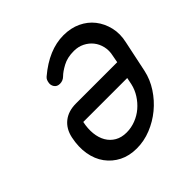

<svg xmlns="http://www.w3.org/2000/svg" viewBox="-149 -675 800 800"><g transform="rotate(-45 251.0 -275.0)"><path d="M396 -236H137Q130 -203 133 -174Q136 -145 148.5 -123.5Q161 -102 182.5 -89.5Q204 -77 234 -77Q261 -77 287 -87Q313 -97 333.5 -114.5Q354 -132 369 -155.5Q384 -179 390 -206ZM212 -430Q199 -417 181 -417Q164 -417 156 -429Q148 -441 151 -455Q152 -461 154.5 -467Q157 -473 163 -478Q248 -550 334 -550Q377 -550 411 -534Q445 -518 467 -490Q489 -462 498 -424.5Q507 -387 497 -344L468 -206Q459 -164 434.5 -126.5Q410 -89 376 -61Q342 -33 301 -16.5Q260 0 217 0Q173 0 139.5 -17Q106 -34 84 -64Q62 -94 55 -135Q48 -176 58 -224Q67 -266 96 -289Q125 -312 170 -312H413L419 -344Q425 -370 419.5 -393.5Q414 -417 400 -434.5Q386 -452 365 -462.5Q344 -473 318 -473Q280 -473 253 -458.5Q226 -444 212 -430Z"/></g></svg>

Font: VDS Compensated
Style: Light Italic
Weight: 300
Italic angle: -12°
Designer: artmaker
Foundry: artmaker
Version: Version 1.000 2012 initial release